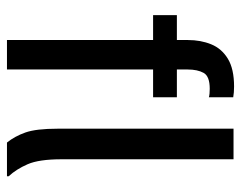

<svg xmlns="http://www.w3.org/2000/svg" viewBox="-92 -616 708 565"><g transform="rotate(90 262.5 -334.0)"><path d="M98.3 0V-430H25V-500H98.3V-532.5Q98.3 -570 110.8 -600.8Q123.3 -631.7 153.3 -650Q183.3 -668.3 235 -668.3Q253.3 -668.3 266.7 -665.8V-594.2Q258.3 -596.7 241.7 -596.7Q205 -596.7 195 -578.8Q185 -560.8 185 -531.7V-500H266.7V-430H185V0ZM400 0Q381.7 -22.5 370.4 -54.2Q359.2 -85.8 359.2 -149.2V-666.7H449.2V-160.8Q449.2 -94.2 463.8 -60.8Q478.3 -27.5 499.2 -5V0Z"/></g></svg>

Font: Familjen Grotesk GF
Style: Regular
Weight: 400
Designer: Anders Wikstroem, Jonas Baeckman, Matilda Gysing, Kristian Moeller
Foundry: Familjen STHLM AB
Version: Version 2.000; Beta; Release 4; Build 6